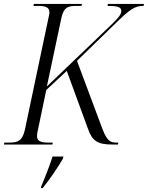

<svg xmlns="http://www.w3.org/2000/svg" viewBox="-38 -734 751 975"><path d="M-18 0H228L230 -10H205C169 -10 150 -18 150 -43C150 -52 152 -66 156 -81L197 -277L301 -374L408 -82C431 -16 458 0 536 0H561L563 -10H548C513 -10 498 -36 477 -93L353 -425L541 -608C623 -688 645 -704 691 -704L693 -714H510L508 -704C553 -704 578 -700 578 -679C578 -661 564 -644 531 -612L200 -295L274 -644C286 -698 308 -704 351 -704H376L378 -714H134L132 -704H158C194 -704 213 -696 213 -671C213 -665 211 -655 209 -647L89 -78C77 -20 54 -10 11 -10H-16ZM171 213 170 221H179C213 179 258 113 282 71L284 61H229C213 110 192 164 171 213Z"/></svg>

Font: Noto Serif Display SemiCondensed Light
Style: Italic
Weight: 300
Width: 4
Italic angle: -12°
Designer: Monotype Design Team
Foundry: Monotype Imaging Inc.
Version: Version 2.009